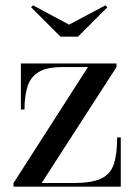

<svg xmlns="http://www.w3.org/2000/svg" viewBox="-20 -697 506 717"><path d="M238 -605 373.5 -677 381 -670 271 -560H206L96 -670L103.5 -677ZM211.5 -446.5Q154.5 -446.5 124.2 -428Q94 -409.5 82.8 -374Q71.5 -338.5 71.5 -288H58V-460H415V-446.5L135.5 -13.5H254.5Q322.5 -13.5 357.8 -30.2Q393 -47 405.2 -84.5Q417.5 -122 417.5 -184H431V0H30.5V-13.5L308.5 -446.5Z"/></svg>

Font: Bodoni* 16
Style: Regular
Weight: 400
Version: Version 2.2